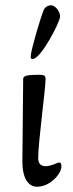

<svg xmlns="http://www.w3.org/2000/svg" viewBox="-20 -695 278 729"><path d="M104 -471C135 -471 206 -608 208 -631C210 -647 192 -675 173 -675C164 -675 151 -669 146 -657C132 -623 97 -502 97 -484C97 -475 95 -471 104 -471ZM121 14C171 14 213 -36 213 -62C213 -73 212 -78 203 -78C200 -78 174 -64 153 -64C139 -64 125 -70 125 -95C125 -155 153 -358 153 -394C153 -405 152 -411 129 -411C76 -411 68 -406 68 -394L65 -86C64 -19 87 14 121 14Z"/></svg>

Font: EB Garamond
Style: Regular
Weight: 400
Designer: Georg Duffner and Octavio Pardo
Foundry: Georg Duffner
Version: Version 1.000;PS 001.000;hotconv 1.0.88;makeotf.lib2.5.64775